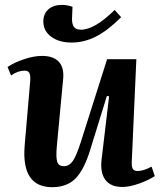

<svg xmlns="http://www.w3.org/2000/svg" viewBox="-20 -759 665 794"><path d="M159.2 -669.9Q159.2 -701.7 179.9 -720.2Q200.7 -738.8 235.8 -738.8Q257.3 -738.8 279.8 -731L277.8 -680.2Q277.8 -657.7 286.4 -647Q294.9 -636.2 314.9 -636.2Q371.1 -636.2 454.1 -717.8L481 -688Q425.3 -632.3 376.5 -607.7Q327.6 -583 275.9 -583Q224.1 -583 191.7 -607.2Q159.2 -631.3 159.2 -669.9ZM25.9 -446.8 11.2 -481.9Q37.6 -500 78.6 -513.9Q119.6 -527.8 153.8 -527.8Q200.7 -527.8 223.1 -503.7Q245.6 -479.5 241.2 -433.1L214.8 -151.9Q210.9 -106.9 216.8 -89.4Q222.7 -71.8 244.1 -71.8Q266.1 -71.8 281 -93Q295.9 -114.3 314 -170.9L422.9 -514.2H543.9L524.9 -90.8Q523.9 -69.8 529.1 -60.8Q534.2 -51.8 548.8 -51.8Q573.2 -51.8 606.9 -69.8L620.1 -30.8Q595.2 -14.2 555.7 0Q516.1 14.2 485.8 14.2Q438 14.2 416 -14.9Q394 -43.9 399.9 -98.1L431.2 -360.8L421.9 -361.8L353 -139.2Q328.1 -57.6 292.5 -21.2Q256.8 15.1 195.8 15.1Q67.9 15.1 82 -157.2L105 -424.8Q106.4 -448.2 101.3 -457.5Q96.2 -466.8 81.1 -466.8Q53.7 -466.8 25.9 -446.8Z"/></svg>

Font: Literata SemiBold
Style: Italic
Weight: 650
Italic angle: -2.39999°
Designer: Latin by Veronika Burian and Jose Scaglione. Greek by Irene Vlachou. Cyrillic by Vera Evstafieva
Foundry: TypeTogether
Version: Version 3.021